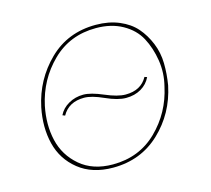

<svg xmlns="http://www.w3.org/2000/svg" viewBox="-97 -779 989 900"><g transform="rotate(-15 397.0 -329.0)"><path d="M346 5Q245 5 179.5 -47.5Q114 -100 94 -181Q74 -262 93 -356Q120 -484 211.5 -573.5Q303 -663 439 -663Q502 -663 552 -642Q602 -621 632.5 -586Q663 -551 682 -504.5Q701 -458 702 -406.5Q703 -355 694 -301Q667 -171 574 -83Q481 5 346 5ZM349 -10Q477 -10 563.5 -94.5Q650 -179 676 -300Q692 -363 682 -425.5Q672 -488 645.5 -537.5Q619 -587 564.5 -617.5Q510 -648 436 -648Q309 -648 223 -563.5Q137 -479 111 -358Q93 -270 111 -192.5Q129 -115 190.5 -62.5Q252 -10 349 -10ZM191 -289 179 -294Q194 -325 226.5 -343.5Q259 -362 298 -362Q334 -362 393.5 -336.5Q453 -311 491 -311Q566 -311 597 -368L609 -364Q594 -332 562.5 -313.5Q531 -295 489 -295Q449 -295 391.5 -321Q334 -347 298 -347Q223 -347 191 -289Z"/></g></svg>

Font: EauTestInfant Thin
Style: Italic
Weight: 250
Italic angle: -12°
Designer: Christian Thalmann (Catharsis Fonts)
Version: Version 0.001;PS 000.001;hotconv 1.0.88;makeotf.lib2.5.64775